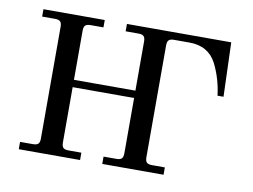

<svg xmlns="http://www.w3.org/2000/svg" viewBox="-57 -536 811 616"><g transform="rotate(10 348.0 -228.0)"><path d="M38.1 0V-23.9H80.1Q92.3 -23.9 97.2 -28.8Q102.1 -33.7 102.1 -45.9V-410.2Q102.1 -422.4 97.2 -427.2Q92.3 -432.1 80.1 -432.1H38.1V-456.1H237.8V-432.1H195.8Q183.6 -432.1 178.7 -427.2Q173.8 -422.4 173.8 -410.2V-250H374V-410.2Q374 -422.4 369.1 -427.2Q364.3 -432.1 352.1 -432.1H310.1V-456.1H649.9L655.8 -279.8H636.2Q629.9 -334 606 -381.8Q579.6 -432.1 518.1 -432.1H467.8Q455.6 -432.1 450.7 -427.2Q445.8 -422.4 445.8 -410.2V-45.9Q445.8 -33.7 450.7 -28.8Q455.6 -23.9 467.8 -23.9H509.8V0H310.1V-23.9H352.1Q364.3 -23.9 369.1 -28.8Q374 -33.7 374 -45.9V-226.1H173.8V-45.9Q173.8 -33.7 178.7 -28.8Q183.6 -23.9 195.8 -23.9H237.8V0Z"/></g></svg>

Font: Flanker Steampunk
Style: Regular
Weight: 400
Designer: Alexey Kryukov, Leonardo Di Lena
Foundry: Alexey Kryukov, Leonardo Di Lena
Version: 1.210